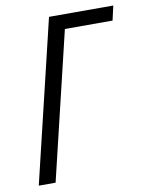

<svg xmlns="http://www.w3.org/2000/svg" viewBox="-80 -751 621 809"><g transform="rotate(-10 230.5 -346.5)"><path d="M20 0 186 -693H461L447 -631H243L92 0Z"/></g></svg>

Font: Ubuntu Sans Condensed
Style: Italic
Weight: 400
Width: 3
Italic angle: -13.5°
Designer: Dalton Maag Ltd
Foundry: Dalton Maag Ltd
Version: Version 1.006; ttfautohint (v1.8.4.7-5d5b)